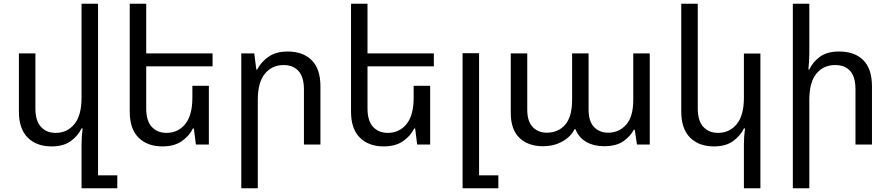

<svg xmlns="http://www.w3.org/2000/svg" viewBox="-20 -780 4808 1036"><path d="M509 166H613V236H420V-1Q420 -44 426 -87H420Q401 -47 361.5 -18.5Q322 10 259 10Q177 10 129.5 -37.5Q82 -85 82 -178V-492H171V-195Q171 -128 201 -95.5Q231 -63 280 -63Q343 -63 381.5 -110.5Q420 -158 420 -252V-760H509Z M1107 -317V0H1037L1026 -87H1021Q1002 -47 961 -18.5Q920 10 857 10Q775 10 727.5 -37.5Q680 -85 680 -178V-760H769V-492H1127V-422H769V-195Q769 -128 799 -95.5Q829 -63 878 -63Q941 -63 979.5 -110.5Q1018 -158 1018 -252V-317Z M1282 236V-492H1352L1363 -405H1368Q1388 -445 1428.5 -473.5Q1469 -502 1532 -502Q1615 -502 1662 -455Q1709 -408 1709 -314V0H1620V-297Q1620 -365 1590.5 -397Q1561 -429 1511 -429Q1448 -429 1409.5 -382.5Q1371 -336 1371 -241V236Z M2301 -317V0H2231L2220 -87H2215Q2196 -47 2155 -18.5Q2114 10 2051 10Q1969 10 1921.5 -37.5Q1874 -85 1874 -178V-760H1963V-492H2321V-422H1963V-195Q1963 -128 1993 -95.5Q2023 -63 2072 -63Q2135 -63 2173.5 -110.5Q2212 -158 2212 -252V-317Z M2476 236V-493H2565V166H2669V236Z M2909 9Q2830 9 2783 -36Q2736 -81 2736 -171V-492H2825V-188Q2825 -125 2854.5 -94.5Q2884 -64 2930 -64Q2992 -64 3029.5 -107Q3067 -150 3067 -241V-492H3156V-188Q3156 -125 3185.5 -94.5Q3215 -64 3261 -64Q3320 -64 3358.5 -107Q3397 -150 3397 -241V-492H3486V0H3417L3405 -80H3400Q3382 -45 3343.5 -18Q3305 9 3240 9Q3185 9 3144 -14Q3103 -37 3085 -83H3080Q3061 -43 3015 -17Q2969 9 2909 9Z M4083 236H3994V-1Q3994 -44 4000 -87H3994Q3975 -47 3935.5 -18.5Q3896 10 3833 10Q3751 10 3703.5 -37.5Q3656 -85 3656 -178V-760H3745V-195Q3745 -128 3775 -95.5Q3805 -63 3854 -63Q3917 -63 3955.5 -110.5Q3994 -158 3994 -252V-491H4083Z M4347 -760V-492Q4347 -470 4345.5 -449Q4344 -428 4342 -405H4347Q4366 -446 4404.5 -474Q4443 -502 4508 -502Q4592 -502 4638.5 -455Q4685 -408 4685 -314V0H4596V-297Q4596 -365 4567.5 -397Q4539 -429 4487 -429Q4423 -429 4385 -382.5Q4347 -336 4347 -241V236H4258V-760Z"/></svg>

Font: Go Noto Kurrent-Regular
Style: Regular
Weight: 400
Designer: Monotype Design Team
Foundry: Monotype Imaging Inc.
Version: Version 2.012; ttfautohint (v1.8.4.7-5d5b)